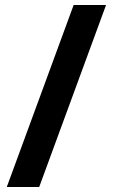

<svg xmlns="http://www.w3.org/2000/svg" viewBox="-20 -739 448 764"><path d="M402 -719 136 5H7L273 -719Z"/></svg>

Font: Noto Sans Thai Looped UI
Style: Bold
Weight: 700
Designer: Cadson Demak Team
Foundry: Cadson Demak Co., Ltd.
Version: Version 1.000; ttfautohint (v1.8.4.7-5d5b)